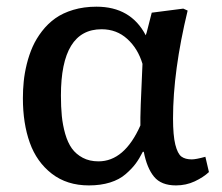

<svg xmlns="http://www.w3.org/2000/svg" viewBox="-20 -543 668 577"><path d="M247.1 14.2Q181.2 14.2 135.7 -21Q90.3 -56.2 69.6 -114Q48.8 -171.9 48.8 -248Q48.8 -273.4 51.3 -298.1Q53.7 -322.8 60.5 -350.6Q67.4 -378.4 78.1 -402.6Q88.9 -426.8 106.2 -449.2Q123.5 -471.7 146 -487.8Q168.5 -503.9 200.2 -513.4Q231.9 -522.9 270 -522.9Q373 -522.9 418 -437L420.9 -445.8L436 -504.9L530.8 -517.1L543.9 -511.2Q500 -329.6 500 -187Q500 -136.2 506.8 -108.6Q513.7 -81.1 525.1 -72.5Q536.6 -64 556.2 -64Q568.8 -64 597.2 -71.8L607.9 -25.9Q591.3 -10.3 565.2 2Q539.1 14.2 508.8 14.2Q464.4 14.2 442.9 -12Q421.4 -38.1 412.1 -86.9H409.2Q398.9 -66.4 387.7 -51.3Q376.5 -36.1 357.7 -19.8Q338.9 -3.4 310.8 5.4Q282.7 14.2 247.1 14.2ZM275.9 -58.1Q354 -58.1 401.9 -166Q400.9 -199.2 408.2 -351.1Q394.5 -397 362.5 -426Q330.6 -455.1 285.2 -455.1Q163.1 -455.1 163.1 -255.9Q163.1 -221.7 165.8 -194.3Q168.5 -167 176 -140.6Q183.6 -114.3 196 -96.9Q208.5 -79.6 228.8 -68.8Q249 -58.1 275.9 -58.1Z"/></svg>

Font: Literata Book Medium
Style: Regular
Weight: 500
Designer: Latin by Veronika Burian and Jose Scaglione. Greek by Irene Vlachou. Cyrillic by Vera Evstafieva
Foundry: TypeTogether
Version: Version 2.003;PS 002.003;hotconv 1.0.88;makeotf.lib2.5.64775